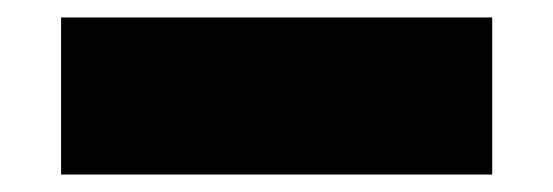

<svg xmlns="http://www.w3.org/2000/svg" viewBox="-20 -453 634 220"><path d="M50 -433H544V-253H50Z"/></svg>

Font: OA Gothic ExtraBold
Style: Regular
Weight: 800
Designer: Choi Chi-young, Lee Jaesang, Lee Juhyun, Han Dohee
Foundry: DDUNGSANG CORP.
Version: Version 1.000;Build 20210203